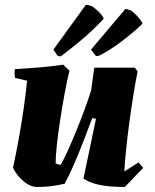

<svg xmlns="http://www.w3.org/2000/svg" viewBox="-20 -734 617 766"><path d="M128 12Q107 12 87.5 -1Q68 -14 53 -32Q38 -50 32 -65Q44 -120 55 -181Q66 -242 74.5 -301.5Q83 -361 88 -412L40 -423Q37 -440 39 -458Q86 -461 136.5 -465Q187 -469 232 -476L257 -452Q248 -415 238.5 -364Q229 -313 220.5 -258.5Q212 -204 207 -157.5Q202 -111 202 -82Q211 -78 222 -76Q233 -95 249.5 -131Q266 -167 284 -211Q302 -255 318 -298.5Q334 -342 344 -375L356 -464H518L529 -449Q521 -410 512.5 -357.5Q504 -305 496.5 -249Q489 -193 483.5 -141Q478 -89 476 -50L533 -86L551 -64L478 12Q454 12 424 10Q394 8 364 0.5Q334 -7 313 -22L363 -260L348 -263Q333 -223 314 -173.5Q295 -124 275 -78Q255 -32 238 -1Q207 6 182 9Q157 12 128 12ZM222 -509Q215 -510 210 -511L193 -536L322 -714Q332 -716 349 -708Q364 -697 375 -686Q386 -675 394 -661Q391 -654 347 -612Q303 -570 222 -509ZM363 -510 343 -536 480 -698Q484 -699 490.5 -696.5Q497 -694 504 -691Q533 -669 549 -641Q546 -636 521 -614Q496 -592 458 -563.5Q420 -535 376 -512Z"/></svg>

Font: Albura ExtraBold
Style: Italic
Weight: 758
Italic angle: -7°
Designer: Mercedes Jáuregui
Foundry: Omnibus-Type Team
Version: Version 1.000; ttfautohint (v1.8.3)